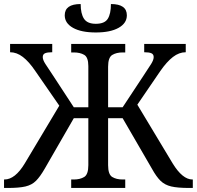

<svg xmlns="http://www.w3.org/2000/svg" viewBox="-28 -932 976 952"><path d="M447 -771Q375 -771 334 -794Q293 -817 293 -856Q293 -912 372 -912Q372 -864 388.5 -839Q405 -814 447 -814Q491 -814 506.5 -839Q522 -864 522 -912Q601 -912 601 -856Q601 -817 560 -794Q519 -771 447 -771ZM-8 0V-42H-6Q47 -42 95 -122L266 -408L147 -580Q116 -626 85.5 -649.5Q55 -673 22 -673V-714H231V-673Q207 -673 195.5 -668Q184 -663 184 -649Q184 -635 197 -615Q210 -595 236 -556L338 -400H410V-604Q410 -648 389.5 -660Q369 -672 338 -672H325V-714H593V-672H580Q549 -672 528.5 -659.5Q508 -647 508 -601V-400H580L683 -556Q709 -595 721.5 -615Q734 -635 734 -649Q734 -663 722.5 -668Q711 -673 687 -673V-714H893V-673Q860 -673 829.5 -649.5Q799 -626 767 -580L653 -413L828 -122Q877 -42 926 -42H928V0H910Q853 0 821 -7.5Q789 -15 768 -35.5Q747 -56 725 -96L580 -346H508V-113Q508 -67 528.5 -54.5Q549 -42 580 -42H593V0H325V-42H338Q369 -42 389.5 -54.5Q410 -67 410 -113V-346H338L194 -96Q171 -56 150.5 -35.5Q130 -15 98.5 -7.5Q67 0 10 0Z"/></svg>

Font: Noto Serif SemiCondensed
Style: Regular
Weight: 400
Width: 4
Designer: Monotype Design Team
Foundry: Monotype Imaging Inc.
Version: Version 2.013